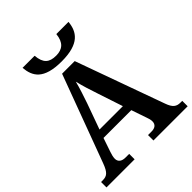

<svg xmlns="http://www.w3.org/2000/svg" viewBox="-246 -1073 1226 1226"><g transform="rotate(-45 367.5 -459.5)"><path d="M369 -771C530 -771 570 -838 578 -919H468C461 -850 427 -822 370 -822C308 -822 278 -848 272 -919H163C170 -837 206 -771 369 -771ZM2 0H256V-49H222C191 -49 169 -63 169 -92C169 -106 174 -127 180 -143L212 -237H463L499 -132C504 -119 508 -105 508 -91C508 -61 486 -49 459 -49H426V0H735V-49H719C684 -49 663 -63 645 -114L429 -714H315L96 -124C73 -62 54 -49 17 -49H2ZM232 -293 295 -468C313 -520 330 -572 341 -616C352 -569 370 -512 387 -462L443 -293Z"/></g></svg>

Font: Noto Serif Semi
Style: Regular
Weight: 600
Designer: Monotype Design Team
Foundry: Monotype Imaging Inc.
Version: Version 1.002